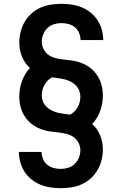

<svg xmlns="http://www.w3.org/2000/svg" viewBox="-20 -843 640 1006"><path d="M298 143Q271 143 244 139Q217 135 191.5 124.5Q166 114 144.5 96.5Q123 79 108.5 56.5Q94 34 86.5 7Q79 -20 79 -47H198Q198 -28 205.5 -10Q213 8 227.5 20Q242 32 260.5 37Q279 42 298 42Q318 42 337.5 36Q357 30 371.5 16Q386 2 393.5 -17Q401 -36 401 -56Q401 -76 391.5 -94.5Q382 -113 366 -124.5Q350 -136 330.5 -141Q311 -146 291 -148.5Q271 -151 251.5 -153Q232 -155 212.5 -160.5Q193 -166 175 -175Q157 -184 142 -196.5Q127 -209 115 -225.5Q103 -242 95.5 -260Q88 -278 84.5 -298Q81 -318 81 -337Q81 -358 84.5 -378Q88 -398 95 -417.5Q102 -437 112.5 -454.5Q123 -472 137 -487Q123 -499 112.5 -514.5Q102 -530 95 -547Q88 -564 84.5 -582.5Q81 -601 81 -620Q81 -648 88 -676Q95 -704 109 -728Q123 -752 144.5 -771.5Q166 -791 191.5 -802.5Q217 -814 245.5 -818.5Q274 -823 302 -823Q329 -823 356 -819Q383 -815 408.5 -804.5Q434 -794 455.5 -776.5Q477 -759 491.5 -736.5Q506 -714 513.5 -687Q521 -660 521 -633H402Q402 -652 394.5 -670Q387 -688 372.5 -700Q358 -712 339.5 -717Q321 -722 302 -722Q282 -722 262.5 -716Q243 -710 228.5 -696Q214 -682 206.5 -663Q199 -644 199 -624Q199 -604 208.5 -585.5Q218 -567 234 -555.5Q250 -544 269.5 -539Q289 -534 309 -531.5Q329 -529 348.5 -527Q368 -525 387.5 -519.5Q407 -514 425 -505Q443 -496 458 -483.5Q473 -471 485 -454.5Q497 -438 504.5 -420Q512 -402 515.5 -382Q519 -362 519 -343Q519 -322 515.5 -302Q512 -282 505 -262.5Q498 -243 487.5 -225.5Q477 -208 463 -193Q477 -181 487.5 -165.5Q498 -150 505 -133Q512 -116 515.5 -97.5Q519 -79 519 -60Q519 -32 512 -4Q505 24 491 48Q477 72 455.5 91.5Q434 111 408.5 122.5Q383 134 354.5 138.5Q326 143 298 143ZM346 -242Q359 -248 369.5 -258.5Q380 -269 387 -281.5Q394 -294 397.5 -308Q401 -322 401 -337Q401 -353 395 -368.5Q389 -384 377 -396Q365 -408 350 -415.5Q335 -423 319 -427Q303 -431 286.5 -433Q270 -435 254 -438Q241 -432 230.5 -421.5Q220 -411 213 -398.5Q206 -386 202.5 -372Q199 -358 199 -343Q199 -327 205 -311.5Q211 -296 223 -284Q235 -272 250 -264.5Q265 -257 281 -253Q297 -249 313.5 -247Q330 -245 346 -242Z"/></svg>

Font: Iosevka Aile
Style: Bold
Weight: 700
Designer: Belleve Invis
Foundry: Belleve Invis
Version: Version 28.0.1; ttfautohint (v1.8.4)